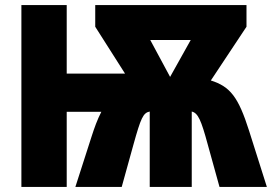

<svg xmlns="http://www.w3.org/2000/svg" viewBox="-20 -734 1068 754"><path d="M948 -714H354V-629L471 -445H242V-714H64V0H242V-295H378C362 -264 351 -233 340 -199L276 0H458L504 -166C533 -270 542 -291 568 -296V0H733V-296C758 -290 770 -262 796 -166L842 0H1028L958 -221C916 -353 884 -394 808 -418L948 -629ZM729 -577 648 -432 570 -577Z"/></svg>

Font: Noto Sans Condensed Black
Style: Regular
Weight: 900
Width: 3
Designer: Monotype Design Team
Foundry: Monotype Imaging Inc.
Version: Version 2.013